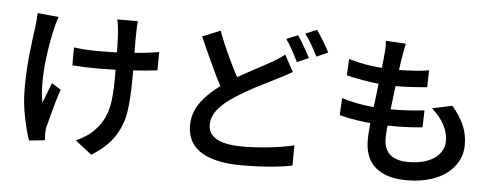

<svg xmlns="http://www.w3.org/2000/svg" viewBox="-55 -986 3111 1206"><g transform="rotate(5 1500.0 -382.5)"><path d="M769 -725Q768 -712 768 -679L769 -553Q769 -507 770 -487V-440Q770 -303 757 -218.5Q744 -134 697.5 -62Q651 10 554 70L450 -11Q479 -24 511 -44.5Q543 -65 562 -86Q603 -127 624.5 -176Q646 -225 653 -286Q660 -347 660 -441Q660 -660 653 -725Q651 -749 649 -761Q645 -779 643 -791H773Q769 -763 769 -725ZM541 -582Q646 -582 749.5 -589.5Q853 -597 923 -610L922 -494Q849 -485 747.5 -479Q646 -473 544 -473Q461 -473 387 -479V-592Q463 -582 541 -582ZM252 -698Q209 -505 209 -355Q209 -281 220 -229L269 -356L327 -320Q301 -247 266 -108Q264 -102 259 -82Q254 -60 254 -40L256 5L157 15Q136 -43 118.5 -131.5Q101 -220 101 -307Q101 -415 111 -512Q121 -609 135 -707Q137 -721 139 -749L141 -787L274 -774Q263 -743 252 -698Z M1677 -508Q1593 -466 1536.5 -436.5Q1480 -407 1421 -369Q1352 -325 1315.5 -279Q1279 -233 1279 -181Q1279 -124 1333.5 -94Q1388 -64 1495 -64Q1578 -64 1666.5 -74Q1755 -84 1820 -100L1819 28Q1686 54 1499 54Q1344 54 1255 5Q1156 -51 1156 -168Q1156 -229 1183 -280Q1228 -366 1361 -456Q1407 -486 1463.5 -517.5Q1520 -549 1568 -574L1627 -606Q1683 -638 1713 -663L1770 -558Q1722 -530 1677 -508ZM1453 -442 1352 -383Q1316 -442 1276 -526.5Q1236 -611 1183 -731L1296 -777Q1356 -615 1453 -442ZM1863 -654 1790 -622Q1745 -715 1711 -761L1783 -791Q1814 -747 1863 -654ZM1981 -699 1909 -667Q1892 -702 1869.5 -740.5Q1847 -779 1827 -805L1899 -835Q1947 -765 1981 -699Z M2446 -713Q2435 -653 2412 -457Q2387 -260 2387 -193Q2387 -127 2425.5 -92.5Q2464 -58 2541 -58Q2611 -58 2662 -77.5Q2713 -97 2739.5 -132Q2766 -167 2766 -211Q2766 -261 2739.5 -311Q2713 -361 2661 -407L2787 -434Q2839 -373 2862.5 -316.5Q2886 -260 2886 -197Q2886 -121 2843 -65Q2800 -6 2722 25.5Q2644 57 2538 57Q2415 57 2345.5 -0.5Q2276 -58 2276 -175Q2276 -236 2294 -372L2303 -446Q2310 -506 2320 -590Q2330 -674 2334 -720Q2337 -759 2337 -777Q2337 -786 2335 -804L2462 -797Q2454 -766 2446 -713ZM2422 -629Q2541 -629 2622 -643L2619 -536Q2574 -532 2524.5 -529Q2475 -526 2419 -526Q2344 -526 2262.5 -537.5Q2181 -549 2110 -567L2115 -671Q2246 -629 2422 -629ZM2412 -378Q2515 -378 2615 -390L2612 -283Q2536 -274 2430 -274Q2335 -274 2245.5 -284.5Q2156 -295 2087 -314L2093 -422Q2226 -378 2412 -378Z"/></g></svg>

Font: Merged Yaku Han JP SemiBold
Style: Regular
Weight: 600
Designer: Ryoko NISHIZUKA 西塚涼子 (kana, bopomofo & ideographs); Paul D. Hunt (Latin, Greek & Cyrillic); Sandoll Communications 산돌커뮤니
Foundry: Adobe
Version: Version 2.004